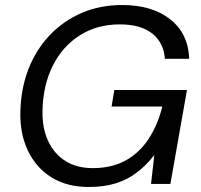

<svg xmlns="http://www.w3.org/2000/svg" viewBox="-20 -732 801 764"><path d="M333 12Q246 12 184.5 -26.5Q123 -65 91 -132.5Q59 -200 61 -286Q63 -379 93 -456.5Q123 -534 177.5 -591.5Q232 -649 305 -680.5Q378 -712 466 -712Q585 -712 657 -655.5Q729 -599 733 -498H636Q632 -561 586.5 -598Q541 -635 457 -635Q366 -635 297 -591Q228 -547 189.5 -469.5Q151 -392 149 -290Q148 -221 172 -170Q196 -119 241 -91Q286 -63 349 -63Q424 -63 479 -93Q534 -123 570.5 -178Q607 -233 626 -308H424L435 -374H724L658 0H581L594 -115Q562 -74 524.5 -45.5Q487 -17 440.5 -2.5Q394 12 333 12Z"/></svg>

Font: DM Sans 20pt
Style: Italic
Weight: 400
Italic angle: -10°
Version: Version 4.004;gftools[0.9.30]